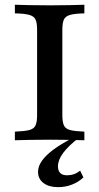

<svg xmlns="http://www.w3.org/2000/svg" viewBox="-20 -591 418 809"><path d="M42.7 0V-36.3Q83.9 -37.9 103.6 -43.1Q123.4 -48.4 129.8 -62.9Q136.3 -77.4 136.3 -105.6V-465.3Q136.3 -494.4 129.8 -508.5Q123.4 -522.6 103.6 -528.2Q83.9 -533.9 42.7 -534.7V-571Q65.3 -570.2 103.2 -569.4Q141.1 -568.5 191.1 -568.5Q237.1 -568.5 275 -569.4Q312.9 -570.2 335.5 -571V-534.7Q295.2 -533.9 275.4 -528.2Q255.6 -522.6 249.2 -508.5Q242.7 -494.4 242.7 -465.3V-105.6Q242.7 -77.4 249.2 -62.9Q255.6 -48.4 275.4 -43.1Q295.2 -37.9 335.5 -36.3V0Q312.9 -0.8 275 -1.6Q237.1 -2.4 191.1 -2.4Q141.1 -2.4 103.2 -1.6Q65.3 -0.8 42.7 0ZM225 197.6Q186.3 197.6 163.3 180.2Q140.3 162.9 140.3 133.1Q140.3 109.7 156.5 86.7Q172.6 63.7 204.4 39.9Q236.3 16.1 284.7 -8.9H310.5Q267.7 24.2 246 53.6Q224.2 83.1 224.2 109.7Q224.2 147.6 262.9 147.6Q293.5 147.6 317.7 128.2L331.5 156.5Q311.3 175.8 283.5 186.7Q255.6 197.6 225 197.6Z"/></svg>

Font: Playfair 9pt SemiBold
Style: Regular
Weight: 600
Designer: Claus Eggers Sørensen
Foundry: Claus Eggers Sørensen
Version: Version 2.001;gftools[0.9.30]